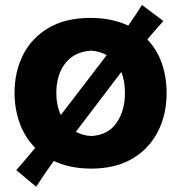

<svg xmlns="http://www.w3.org/2000/svg" viewBox="-20 -647 710 754"><path d="M122.1 86.4 43.9 21Q64 -1.5 82.3 -23.2Q100.6 -44.9 118.2 -66.4Q77.1 -107.9 57.1 -164.1Q37.1 -220.2 37.1 -281.7Q37.1 -365.7 71 -432.4Q105 -499 171.4 -537.8Q237.8 -576.7 335 -576.7Q378.4 -576.7 415.8 -568.8Q453.1 -561 483.9 -546.4Q512.2 -586.9 537.6 -627.4L621.6 -564.5Q589.8 -529.3 558.6 -492.2Q596.7 -452.6 615.5 -398.4Q634.3 -344.2 634.3 -281.7Q634.3 -197.3 599.9 -129.9Q565.4 -62.5 499.3 -23.7Q433.1 15.1 338.4 15.1Q295.4 15.1 258.5 7.3Q221.7 -0.5 191.4 -15.1Q173.3 9.8 156.2 34.9Q139.2 60.1 122.1 86.4ZM201.2 -281.7Q201.2 -233.4 218.8 -195.3L377.9 -402.8Q389.6 -418 398.9 -430.7Q373 -445.3 338.4 -448.2Q271.5 -443.8 236.3 -398.4Q201.2 -353 201.2 -281.7ZM338.4 -112.8Q404.3 -116.7 437.5 -164.3Q470.7 -211.9 470.7 -281.7Q470.7 -329.1 456.5 -364.3Q451.7 -357.9 446.8 -351.6L281.7 -134.3Q279.8 -131.8 277.8 -129.4Q304.7 -114.7 338.4 -112.8Z"/></svg>

Font: Pinar-DS1-FD Bold
Style: Regular
Weight: 700
Designer: Amin Abedi
Version: Version 2.000